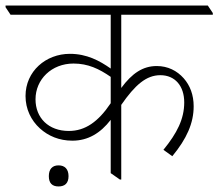

<svg xmlns="http://www.w3.org/2000/svg" viewBox="-47 -642 787 692"><path d="M214 -135C270 -135 315 -162 352 -210V-18L385 5H390V-264C440 -336 480 -371 531 -371C584 -371 617 -332 617 -273C617 -213 591 -162 542 -102L574 -79C626 -142 651 -198 651 -259C651 -300 638 -334 615 -360C591 -387 558 -404 518 -404C468 -404 429 -378 390 -325V-589H720V-595L702 -622H-27V-616L-9 -589H352V-395C312 -423 266 -448 205 -448C118 -448 45 -385 45 -296C45 -249 65 -208 97 -179C127 -152 166 -135 214 -135ZM81 -284C81 -356 139 -413 218 -413C270 -413 310 -394 352 -365V-270C307 -203 260 -170 201 -170C128 -170 81 -217 81 -284ZM164 30C187 30 200 18 200 -7C200 -32 187 -46 164 -46C141 -46 129 -32 129 -7C129 18 141 30 164 30Z"/></svg>

Font: Noto Serif Devanagari ExtraLight
Style: Regular
Weight: 200
Designer: Universal Thirst, Indian Type Foundry and the Monotype Design Team
Foundry: Monotype Imaging Inc.
Version: Version 2.004